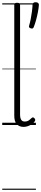

<svg xmlns="http://www.w3.org/2000/svg" viewBox="-20 -1121 369 1722"><path d="M192 17Q152 17 130 -8Q108 -33 108 -82V-1077Q108 -1087 114 -1091.5Q120 -1096 133 -1096Q147 -1096 153.5 -1091.5Q160 -1087 160 -1077V-94Q160 -63 170 -47Q180 -31 202 -31Q213 -31 223 -34Q233 -37 243 -44.5Q253 -52 263 -62Q269 -68 275.5 -68Q282 -68 289 -60Q294 -55 295.5 -48.5Q297 -42 293 -35Q282 -19 265.5 -7.5Q249 4 230 10.5Q211 17 192 17ZM255 -867Q244 -871 241 -877Q238 -883 242 -894Q249 -917 255.5 -950Q262 -983 266.5 -1017.5Q271 -1052 272 -1078Q272 -1087 278 -1094Q284 -1101 299 -1101Q315 -1101 322 -1094Q329 -1087 329 -1078Q327 -1050 320 -1012.5Q313 -975 303 -939.5Q293 -904 283 -879Q280 -871 274.5 -867Q269 -863 255 -867ZM0 571H302V581H0ZM0 -20H302V0H0ZM0 -505H302V-500H0ZM0 -1091H302V-1081H0Z"/></svg>

Font: Playwrite PT Guides
Style: Regular
Weight: 400
Designer: Veronika Burian, José Scaglione
Foundry: TypeTogether
Version: Version 1.003